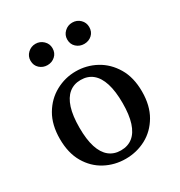

<svg xmlns="http://www.w3.org/2000/svg" viewBox="-172 -837 908 969"><g transform="rotate(-30 281.5 -352.5)"><path d="M281 13Q217 13 162.5 -16Q108 -45 75 -101.5Q42 -158 42 -240Q42 -322 75.5 -379Q109 -436 164 -466Q219 -496 281 -496Q344 -496 398.5 -466.5Q453 -437 487 -380Q521 -323 521 -241Q521 -159 487.5 -102Q454 -45 399.5 -16Q345 13 281 13ZM281 -36Q322 -36 350 -58.5Q378 -81 392.5 -126Q407 -171 407 -239Q407 -308 392.5 -354Q378 -400 350 -423Q322 -446 281 -446Q241 -446 213 -423Q185 -400 170.5 -354.5Q156 -309 156 -240Q156 -171 170.5 -126Q185 -81 213 -58.5Q241 -36 281 -36ZM175 -594Q149 -594 130 -611Q111 -628 111 -656Q111 -682 130 -700Q149 -718 175 -718Q201 -718 220 -700Q239 -682 239 -656Q239 -628 220 -611Q201 -594 175 -594ZM389 -594Q363 -594 344 -611Q325 -628 325 -656Q325 -682 344 -700Q363 -718 389 -718Q416 -718 434.5 -700Q453 -682 453 -656Q453 -628 434.5 -611Q416 -594 389 -594Z"/></g></svg>

Font: Source Serif 4 18pt Medium
Style: Regular
Weight: 500
Designer: Frank Grießhammer
Foundry: Adobe Systems Incorporated
Version: Version 4.004;hotconv 1.0.116;makeotfexe 2.5.65601